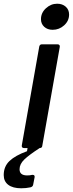

<svg xmlns="http://www.w3.org/2000/svg" viewBox="-98 -795 391 1031"><path d="M129 -12Q128 0 115 0H31Q24 0 21 -4Q18 -8 19 -14L113 -546Q116 -557 127 -557H211Q218 -557 221 -553Q224 -549 223 -543ZM122 -692Q122 -726 148.5 -750.5Q175 -775 209 -775Q237 -775 255 -759Q273 -743 273 -717Q273 -683 246.5 -659Q220 -635 185 -635Q157 -635 139.5 -651Q122 -667 122 -692ZM-78 145Q-78 99 -47 69.5Q-16 40 47 17L50 0H115Q58 37 32.5 61.5Q7 86 7 114Q7 147 48 147Q64 147 74 144H78Q89 144 88 156L80 197Q78 208 65 211Q42 216 16 216Q-29 216 -53.5 197.5Q-78 179 -78 145Z"/></svg>

Font: Open Sauce Two Medium Italic
Style: Regular
Weight: 500
Italic angle: -10°
Designer: Alfredo Marco Pradil
Foundry: Creative Sauce Fz LLC
Version: Version 1.477